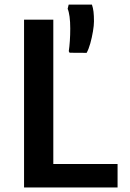

<svg xmlns="http://www.w3.org/2000/svg" viewBox="-20 -830 574 850"><path d="M86.5 0V-743H216V-104H500.5V0ZM363.5 -596 288 -596.5 284.5 -603.5Q287.5 -623.5 289.2 -648.8Q291 -674 291 -704Q291 -733.5 288 -756Q285 -778.5 279.5 -791L284 -809.5H387Q392 -795 394 -778Q396 -761 396 -735.5Q396 -717.5 391.5 -690.8Q387 -664 379.8 -638Q372.5 -612 363.5 -596Z"/></svg>

Font: Merriweather Sans Medium
Style: Regular
Weight: 500
Designer: Eben Sorkin
Foundry: Eben Sorkin
Version: Version 2.001